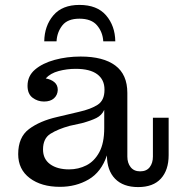

<svg xmlns="http://www.w3.org/2000/svg" viewBox="-20 -751 731 781"><path d="M160 -583Q161 -646 197 -688.5Q233 -731 303 -731Q375 -731 411.5 -688.5Q448 -646 449 -583H400Q398 -620 375 -647.5Q352 -675 303 -675Q255 -675 233.5 -647.5Q212 -620 210 -583ZM224 9Q148 9 101 -26.5Q54 -62 54 -124Q54 -193 98 -226Q142 -259 212 -275L301 -296Q350 -307 377.5 -325Q405 -343 405 -385V-387Q405 -427 375.5 -449Q346 -471 288 -471Q252 -471 218.5 -462Q185 -453 166 -432Q188 -428 201.5 -416.5Q215 -405 215 -385Q214 -364 199.5 -351Q185 -338 159 -338Q133 -338 112.5 -353.5Q92 -369 92 -402Q92 -442 122.5 -468Q153 -494 202.5 -507.5Q252 -521 308 -521Q400 -521 449 -484.5Q498 -448 498 -373V-114Q498 -88 511.5 -71Q525 -54 550 -54Q576 -54 589 -71Q602 -88 602 -114V-272H666V-120Q666 -59 634.5 -24.5Q603 10 542 10Q481 10 448 -24Q415 -58 415 -119Q392 -51 340.5 -21Q289 9 224 9ZM155 -143Q155 -104 184 -83Q213 -62 261 -62Q299 -62 331.5 -78.5Q364 -95 384 -132Q404 -169 404 -230V-304Q394 -282 372 -271Q350 -260 313 -250L263 -239Q216 -226 185.5 -207Q155 -188 155 -143Z"/></svg>

Font: Montagu Slab 16pt
Style: Regular
Weight: 400
Designer: Florian Karsten
Foundry: Florian Karsten
Version: Version 1.000; ttfautohint (v1.8.3)